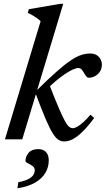

<svg xmlns="http://www.w3.org/2000/svg" viewBox="-20 -736 558 1014"><path d="M314 -716 97.5 0H6L194.5 -624Q186 -632.5 175.5 -640Q165 -647.5 153 -654.5Q141 -661.5 126.5 -668L132.5 -687.5L299 -716ZM167 -245 172 -257Q233.5 -317.5 277 -356Q320.5 -394.5 351.8 -415.8Q383 -437 407.8 -445.2Q432.5 -453.5 456 -453.5Q485.5 -453.5 501.8 -436Q518 -418.5 518 -395Q518 -373.5 507.8 -358Q497.5 -342.5 481.8 -334Q466 -325.5 448.5 -325.5Q442 -325.5 436.2 -332Q430.5 -338.5 423 -352Q415.5 -365 409 -371Q402.5 -377 394.5 -377Q382.5 -377 363.5 -368.2Q344.5 -359.5 320.5 -343.2Q296.5 -327 269.5 -303.8Q242.5 -280.5 214 -252L239 -293Q269.5 -214.5 289.5 -167.8Q309.5 -121 322.5 -97.5Q335.5 -74 345 -66.5Q354.5 -59 364 -59Q374.5 -59 388.8 -67.2Q403 -75.5 420.8 -91.5Q438.5 -107.5 458 -130.5L477 -112.5Q444 -68 416.2 -40.8Q388.5 -13.5 364.8 -1.2Q341 11 318.5 11Q302.5 11 288 1.8Q273.5 -7.5 257.2 -34Q241 -60.5 219.5 -111.2Q198 -162 167 -245ZM114.5 113Q114.5 91.5 130.8 71.5Q147 51.5 183 51.5Q207 51.5 222.2 66.2Q237.5 81 237.5 111.5Q237.5 145 220.8 175Q204 205 167.8 227Q131.5 249 72 258.5L76.5 226.5Q111.5 219.5 130.2 209.5Q149 199.5 156.2 187.5Q163.5 175.5 163.5 163Q163.5 148.5 151.2 140.2Q139 132 126.8 126Q114.5 120 114.5 113Z"/></svg>

Font: Newsreader 16pt 16pt Medium
Style: Italic
Weight: 500
Italic angle: -17°
Version: Version 1.003